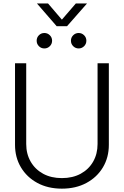

<svg xmlns="http://www.w3.org/2000/svg" viewBox="-20 -1100 729 1130"><path d="M344.2 10.3Q262.2 10.3 200.2 -23.2Q138.2 -56.6 103.3 -115Q68.4 -173.3 68.4 -247.6V-727.5H134.3V-252.4Q134.3 -194.3 160.4 -148.9Q186.5 -103.5 233.6 -77.6Q280.8 -51.8 344.2 -51.8Q407.7 -51.8 455.1 -77.6Q502.4 -103.5 528.3 -148.9Q554.2 -194.3 554.2 -252.4V-727.5H620.6V-247.6Q620.6 -173.3 585.7 -115Q550.8 -56.6 488.5 -23.2Q426.3 10.3 344.2 10.3ZM262.7 -1079.6 344.2 -984.4 426.3 -1079.6H491.7V-1079.1L374.5 -945.8H313.5L197.8 -1079.1V-1079.6ZM241.2 -814.9Q222.2 -814.9 209 -828.1Q195.8 -841.3 195.8 -860.4Q195.8 -879.4 209 -892.6Q222.2 -905.8 241.2 -905.8Q259.8 -905.8 273.2 -892.6Q286.6 -879.4 286.6 -860.4Q286.6 -841.3 273.2 -828.1Q259.8 -814.9 241.2 -814.9ZM442.9 -814.9Q424.3 -814.9 410.9 -828.1Q397.5 -841.3 397.5 -860.4Q397.5 -879.4 410.9 -892.6Q424.3 -905.8 442.9 -905.8Q461.4 -905.8 474.9 -892.6Q488.3 -879.4 488.3 -860.4Q488.3 -841.3 474.9 -828.1Q461.4 -814.9 442.9 -814.9Z"/></svg>

Font: Inter Display Light
Style: Regular
Weight: 300
Designer: Rasmus Andersson
Foundry: rsms
Version: Version 4.000;git-a52131595